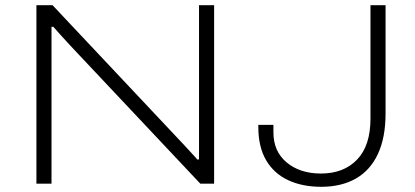

<svg xmlns="http://www.w3.org/2000/svg" viewBox="-20 -706 1597 738"><path d="M120 0V-686H182L676 -161Q686 -151 697.5 -138Q709 -125 720 -113.5Q731 -102 738 -93H745Q745 -108 745 -133.5Q745 -159 745 -182V-686H803V0H750L251 -530Q232 -550 213.5 -571Q195 -592 185 -603H178Q178 -582 178 -551.5Q178 -521 178 -501V0ZM1215 12Q1142 12 1087.5 -13.5Q1033 -39 1003 -90Q973 -141 973 -217V-226H1031V-197Q1031 -124 1082 -81.5Q1133 -39 1214 -39Q1301 -39 1352.5 -92.5Q1404 -146 1404 -250V-686H1462V-270Q1462 -177 1432.5 -114Q1403 -51 1347.5 -19.5Q1292 12 1215 12Z"/></svg>

Font: Archivo Expanded Thin
Style: Regular
Weight: 250
Width: 7
Designer: Hector Gatti
Foundry: Omnibus-Type
Version: Version 2.001